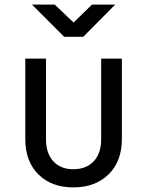

<svg xmlns="http://www.w3.org/2000/svg" viewBox="-20 -805 640 835"><path d="M299 10Q204 10 147 -46.5Q90 -103 90 -200V-550H180V-200Q180 -138 212 -103.5Q244 -69 299 -69Q355 -69 387.5 -103.5Q420 -138 420 -200V-550H510V-200Q510 -103 452 -46.5Q394 10 299 10ZM259 -645 119 -785H218L300 -707L380 -785H481L342 -645Z"/></svg>

Font: NKDuy Mono
Style: Regular
Weight: 400
Monospace: yes
Designer: NKDuy
Foundry: NKDuy
Version: Version 2.251; ttfautohint (v1.8.4.7-5d5b)